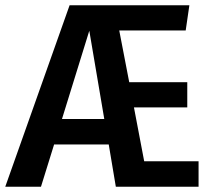

<svg xmlns="http://www.w3.org/2000/svg" viewBox="-37 -711 810 731"><path d="M512 -97H719V0H404L377 -161H169L119 0H-17L228 -691H684L670 -595H417L455 -398H676V-302H473ZM199 -258H360L303 -594Z"/></svg>

Font: Fira Sans Condensed Medium
Style: Regular
Weight: 500
Width: 3
Designer: Carrois Corporate & Edenspiekermann AG
Foundry: Carrois Corporate GbR & Edenspiekermann AG
Version: Version 4.203;PS 004.203;hotconv 1.0.88;makeotf.lib2.5.64775